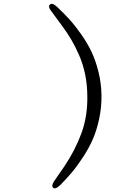

<svg xmlns="http://www.w3.org/2000/svg" viewBox="-20 -870 740 1018"><path d="M442.9 -363.8Q442.4 -421.4 431.4 -475.3Q420.4 -529.3 400.1 -575.9Q379.9 -622.6 357.9 -659.9Q335.9 -697.3 307.1 -735.8L251 -812Q233.4 -834.5 244.1 -845.2Q256.8 -857.9 283.2 -833Q318.8 -799.3 347.4 -768.1Q376 -736.8 408.9 -690.4Q441.9 -644 464.4 -597.2Q486.8 -550.3 502 -489.5Q517.1 -428.7 518.1 -365.2Q519 -301.8 505.9 -240.2Q492.7 -178.7 471.9 -131.3Q451.2 -84 419.9 -36.4Q388.7 11.2 361.3 43.7Q334 76.2 299.8 110.8Q272.9 136.7 261.2 125Q251.5 115.2 266.1 91.8L319.8 14.2Q377.9 -71.8 411.6 -163.1Q445.3 -254.4 442.9 -363.8Z"/></svg>

Font: Director Light
Style: Regular
Weight: 100
Designer: Ange Degheest & May Jolivet & Justine Herbel
Foundry: Velvetyne Type Foundry
Version: Version 1.000;FEAKit 1.0